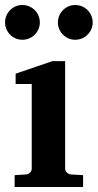

<svg xmlns="http://www.w3.org/2000/svg" viewBox="-26 -743 388 763"><path d="M32.2 0V-46.9L78.1 -49.8Q86.9 -50.8 93.5 -57.4Q100.1 -64 100.1 -73.2V-409.2H36.1V-450.2L182.1 -500H232.9V-73.2Q232.9 -64 240 -57.4Q247.1 -50.8 255.9 -49.8L304.2 -46.9V0ZM132.3 -653.8Q132.3 -639.6 127 -627.2Q121.6 -614.7 112.1 -605.2Q102.5 -595.7 89.8 -590.3Q77.1 -585 63 -585Q48.8 -585 36.1 -590.3Q23.4 -595.7 14.2 -605.2Q4.9 -614.7 -0.5 -627.2Q-5.9 -639.6 -5.9 -653.8Q-5.9 -668 -0.5 -680.7Q4.9 -693.4 14.2 -702.9Q23.4 -712.4 36.1 -717.8Q48.8 -723.1 63 -723.1Q77.1 -723.1 89.8 -717.8Q102.5 -712.4 112.1 -702.9Q121.6 -693.4 127 -680.7Q132.3 -668 132.3 -653.8ZM342.3 -653.8Q342.3 -639.6 336.9 -627.2Q331.5 -614.7 322 -605.2Q312.5 -595.7 299.8 -590.3Q287.1 -585 272.9 -585Q258.8 -585 246.3 -590.3Q233.9 -595.7 224.4 -605.2Q214.8 -614.7 209.5 -627.2Q204.1 -639.6 204.1 -653.8Q204.1 -668 209.5 -680.7Q214.8 -693.4 224.4 -702.9Q233.9 -712.4 246.3 -717.8Q258.8 -723.1 272.9 -723.1Q287.1 -723.1 299.8 -717.8Q312.5 -712.4 322 -702.9Q331.5 -693.4 336.9 -680.7Q342.3 -668 342.3 -653.8Z"/></svg>

Font: Charis SIL CyrE
Style: Bold
Weight: 700
Foundry: SIL International
Version: Version 5.000